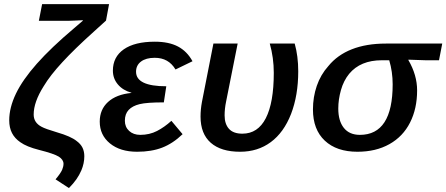

<svg xmlns="http://www.w3.org/2000/svg" viewBox="-20 -745 2220 955"><path d="M384.8 102.1Q374.5 126 359.6 147.2Q344.7 168.5 322.8 190.4L256.3 147Q280.8 118.2 289.1 99.6Q295.9 83 295.9 69.8Q295.9 49.3 272.5 34.2Q249 19.5 173.8 0.5Q112.3 -15.1 81.1 -37.6Q53.7 -56.2 39.8 -83Q25.9 -109.9 25.9 -146.5Q25.9 -209.5 59.1 -278.8Q92.3 -348.1 163.3 -428.2Q234.4 -508.3 347.2 -603.5L391.6 -641.6L392.1 -644.5Q373 -643.6 356 -642.8Q338.9 -642.1 323.2 -641.6H173.3L189.5 -724.6H522.5L507.3 -642.6L448.7 -589.4Q398.4 -544.4 358.9 -505.9Q319.3 -467.3 290.5 -436Q260.3 -403.3 236.8 -373.3Q213.4 -343.3 196.8 -315.4Q147.5 -237.3 147.5 -175.3Q147.5 -134.8 187 -114.3Q205.6 -104 263.2 -86.9Q332.5 -66.9 361.3 -43.5Q381.3 -28.8 390.4 -10.3Q399.4 8.3 399.4 32.2Q399.4 67.4 384.8 102.1Z M677.7 -74.2Q723.6 -74.2 761 -93.5Q798.3 -112.8 832.5 -144L888.2 -77.6Q839.8 -31.2 786.6 -10.7Q733.4 9.8 662.1 9.8Q577.6 9.8 526.9 -31.7Q476.1 -73.2 476.1 -140.1Q476.1 -200.2 517.3 -237.8Q558.6 -275.4 633.3 -282.7L633.8 -283.7Q590.8 -295.9 566.2 -325.2Q541.5 -354.5 541.5 -393.6Q541.5 -461.9 595.9 -499.8Q650.4 -537.6 750 -537.6Q819.8 -537.6 865.2 -513.7Q910.6 -489.7 937.5 -440.4L853 -399.4Q835.4 -428.7 809.8 -443.1Q784.2 -457.5 749.5 -457.5Q706.5 -457.5 681.6 -439Q656.7 -420.4 656.7 -388.2Q656.7 -315.9 807.1 -315.9L794.9 -235.8Q710 -235.8 674.8 -227.1Q638.7 -218.3 619.9 -198.2Q601.1 -178.2 601.1 -144.5Q601.1 -113.3 622.3 -93.8Q643.6 -74.2 677.7 -74.2Z M1427.7 -178.2Q1391.6 -85.9 1326.9 -38.1Q1262.2 9.8 1174.3 9.8Q1079.1 9.8 1028.3 -34.9Q977.5 -79.6 977.5 -165Q977.5 -200.2 984.4 -237.8L1041.5 -528.3H1162.1L1104.5 -239.3Q1097.2 -204.1 1097.2 -170.9Q1097.2 -128.4 1118.9 -104.2Q1140.6 -80.1 1185.5 -80.1Q1262.7 -80.1 1302.2 -157.2Q1341.8 -234.4 1341.8 -382.8Q1341.8 -458 1321.8 -528.3H1445.8Q1463.4 -465.8 1463.4 -390.1Q1463.4 -271 1427.7 -178.2Z M1757.8 9.8Q1654.3 9.8 1595.5 -45.4Q1536.6 -100.6 1536.6 -200.7Q1536.6 -262.2 1555.7 -317.9Q1574.7 -373.5 1613.3 -416.5Q1658.2 -471.7 1730.2 -500Q1802.2 -528.3 1899.4 -528.3H2179.7L2163.6 -445.3H2096.2L2011.7 -448.2L2011.2 -446.3Q2054.7 -371.6 2054.7 -295.4Q2054.7 -204.6 2019.5 -135.3Q1984.4 -65.9 1917 -28.1Q1849.6 9.8 1757.8 9.8ZM1770 -74.2Q1933.1 -74.2 1933.1 -325.7Q1933.1 -387.7 1916 -445.3H1879.4Q1772.9 -445.3 1716.8 -377.9Q1689 -343.8 1675.8 -296.9Q1662.6 -250 1662.6 -205.1Q1662.6 -143.6 1690.2 -108.9Q1717.8 -74.2 1770 -74.2Z"/></svg>

Font: Arimo SemiBold
Style: Italic
Weight: 600
Italic angle: -12°
Version: Version 1.33